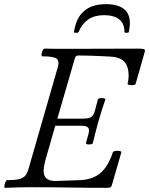

<svg xmlns="http://www.w3.org/2000/svg" viewBox="-20 -901 717 924"><path d="M4 3Q0 3 1 -6Q2 -15 6 -24.5Q10 -34 14 -34Q50 -34 70.5 -38.5Q91 -43 101.5 -55.5Q112 -68 118 -91L258 -577Q267 -609 251.5 -619.5Q236 -630 183 -630Q179 -630 180 -639.5Q181 -649 185 -658Q189 -667 193 -667Q225 -666 256.5 -666Q288 -666 319 -666Q401 -666 482.5 -666.5Q564 -667 643 -667Q666 -667 672.5 -664.5Q679 -662 677 -653L633 -498Q632 -493 621.5 -491.5Q611 -490 602 -492Q593 -494 594 -498Q599 -518 599 -536Q599 -583 577.5 -605Q556 -627 506 -629Q454 -632 417 -633Q380 -634 358 -634Q344 -634 341 -623L256 -330H377Q404 -330 417 -336.5Q430 -343 437 -369L451 -422Q453 -427 461.5 -428.5Q470 -430 478.5 -428.5Q487 -427 487 -422Q478 -397 470 -370.5Q462 -344 454 -318Q447 -292 440 -265.5Q433 -239 427 -213Q426 -208 417 -206.5Q408 -205 400.5 -206.5Q393 -208 394 -213L406 -257Q412 -279 403.5 -287.5Q395 -296 368 -296H246L203 -146Q190 -103 190 -78Q190 -30 246 -30L363 -34Q425 -36 463 -68Q501 -100 523 -168Q525 -173 535 -174.5Q545 -176 554.5 -174.5Q564 -173 564 -168L518 -9Q516 -2 511 0.5Q506 3 493 3Q408 3 315.5 1.5Q223 0 128 0Q67 0 4 3ZM336 -747Q355 -881 490 -881Q546 -881 575.5 -858.5Q605 -836 605 -789Q605 -779 603.5 -768.5Q602 -758 600 -747Q599 -743 589 -743Q579 -743 579 -747Q579 -788 553.5 -808Q528 -828 481 -828Q435 -828 405 -807.5Q375 -787 358 -747Q357 -743 346 -743Q335 -743 336 -747Z"/></svg>

Font: Junicode
Style: Italic
Weight: 400
Italic angle: -11°
Designer: Peter S. Baker
Version: Version 2.100; ttfautohint (v1.8.4)